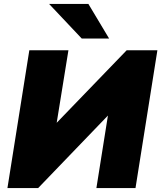

<svg xmlns="http://www.w3.org/2000/svg" viewBox="-20 -962 825 982"><path d="M18 0ZM18 0 130 -705H330L270 -334L628 -705H785L673 0H473L532 -371L175 0ZM398 -765 231 -942H432L538 -765Z"/></svg>

Font: Winston Black
Style: Italic
Weight: 900
Italic angle: -9°
Designer: Original fonts by Vernon Adams / Changes by Cristiano Sobral
Foundry: VOriginal fonts by Vernon Adams / Changes by Cristiano Sobral
Version: Version 2.503;July 17, 2020;FontCreator 13.0.0.2655 64-bit